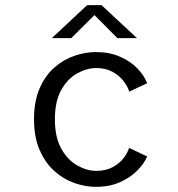

<svg xmlns="http://www.w3.org/2000/svg" viewBox="-20 -714 690 745"><path d="M352 11Q311 11 268.8 -3.8Q226.5 -18.5 191 -50.2Q155.5 -82 133.8 -131.8Q112 -181.5 112 -251Q112 -321.5 133.8 -371.2Q155.5 -421 191 -452Q226.5 -483 268.8 -497.5Q311 -512 352 -512Q404.5 -512 445.2 -494.2Q486 -476.5 512.8 -448.8Q539.5 -421 551 -391L481.5 -358.5Q475 -379.5 458.5 -400.5Q442 -421.5 415.8 -435.8Q389.5 -450 353.5 -450Q317 -450 279.8 -429.5Q242.5 -409 217.8 -365.2Q193 -321.5 193 -251Q193 -181.5 217.8 -137.2Q242.5 -93 279.8 -72Q317 -51 353.5 -51Q390 -51 416.5 -65Q443 -79 459 -99.8Q475 -120.5 481 -140L551 -107Q540 -80 513.2 -52.8Q486.5 -25.5 445.8 -7.2Q405 11 352 11ZM181 -566 318 -694H374L511.5 -566H435.5L346.5 -655.5L256.5 -566Z"/></svg>

Font: Trispace Light
Style: Regular
Weight: 300
Designer: Tyler Finck
Foundry: Etcetera Type Company
Version: Version 1.210; ttfautohint (v1.8.3)